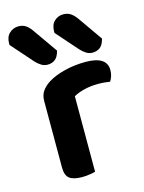

<svg xmlns="http://www.w3.org/2000/svg" viewBox="-138 -792 651 867"><g transform="rotate(-15 187.5 -359.0)"><path d="M199.2 -354.2V-225.3H59.8V-369.3Q59.8 -396.3 72.9 -415.1Q86.1 -433.9 109.4 -448.8Q141.3 -468.5 187.6 -480Q233.9 -491.5 285.6 -491.5Q384.8 -491.5 384.8 -427.1Q384.8 -411.8 380.5 -398.7Q376.1 -385.6 369.8 -376.3Q359.8 -378.3 345.1 -379.6Q330.5 -380.9 313.8 -380.9Q281.7 -380.9 251.3 -373.8Q220.9 -366.6 199.2 -354.2ZM59.8 -264 199.2 -259.9V-1.3Q190.3 1.3 173.3 4.1Q156.4 7 136.5 7Q97 7 78.4 -7.1Q59.8 -21.2 59.8 -58.1ZM62.2 -554.2 -26.1 -654.5V-660.5Q-26.1 -692.1 -8 -708.6Q10.1 -725.2 34.4 -725.2Q54.6 -725.2 69.2 -715.1Q83.8 -705 96.1 -686.4L174.8 -574.1Q167.8 -546.2 153.2 -534.9Q138.6 -523.6 118.3 -523.6Q101.4 -523.6 87.6 -532.6Q73.8 -541.5 62.2 -554.2ZM272.5 -554.2 184.2 -654.5V-659.9Q184.2 -692.1 201.8 -708.6Q219.4 -725.2 243.6 -725.2Q264.5 -725.2 278.9 -715.1Q293.4 -705 306.3 -686.4L385 -574.1Q378 -546.2 363.4 -534.9Q348.8 -523.6 327.9 -523.6Q311.6 -523.6 298 -532.4Q284.4 -541.2 272.5 -554.2Z"/></g></svg>

Font: Baloo Tammudu 2
Style: Regular
Weight: 400
Designer: Maithili Shingre, Omkar Shende and Ek Type
Foundry: Ek Type
Version: Version 1.700